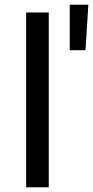

<svg xmlns="http://www.w3.org/2000/svg" viewBox="-20 -795 395 815"><path d="M91 0V-742H187V0ZM276 -582V-775H355L343 -582Z"/></svg>

Font: Montserrat Medium
Style: Regular
Weight: 500
Designer: Julieta Ulanovsky
Foundry: Julieta Ulanovsky
Version: Version 9.000; ttfautohint (v1.8.4.7-5d5b)